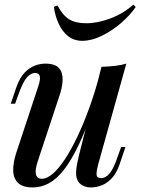

<svg xmlns="http://www.w3.org/2000/svg" viewBox="-20 -808 617 842"><path d="M396 -348Q359 -244 326 -174.5Q293 -105 260.5 -63.5Q228 -22 194 -4Q160 14 124 14Q80 14 59.5 -5.5Q39 -25 38 -59Q37 -93 51 -137L148 -430Q158 -460 154.5 -474Q151 -488 133 -488Q116 -488 98.5 -469Q81 -450 61 -394L46 -353H27L52 -426Q67 -468 88.5 -490Q110 -512 133.5 -520.5Q157 -529 178 -529Q222 -529 239 -509Q256 -489 254.5 -455.5Q253 -422 239 -383L146 -102Q120 -24 164 -24Q186 -24 212 -46.5Q238 -69 265.5 -111Q293 -153 320 -210Q347 -267 372 -336Q397 -405 417 -482ZM410 -85Q403 -59 403.5 -43Q404 -27 423 -27Q444 -27 461.5 -48.5Q479 -70 496 -121L511 -163H530L505 -89Q491 -48 470 -26Q449 -4 425.5 5Q402 14 379 14Q360 14 344.5 6.5Q329 -1 321 -15Q312 -33 314 -59Q316 -85 326 -126L425 -515Q456 -516 483.5 -519Q511 -522 534 -529ZM359 -706Q408 -706 465 -727.5Q522 -749 565 -788L575 -777Q551 -742 512 -708Q473 -674 427.5 -651.5Q382 -629 341 -629Q304 -629 278.5 -649.5Q253 -670 237.5 -703.5Q222 -737 216 -778L232 -784Q255 -741 283 -723.5Q311 -706 359 -706Z"/></svg>

Font: Playfair Display Medium
Style: Italic
Weight: 500
Italic angle: -14°
Designer: Claus Eggers Sørensen
Foundry: Claus Eggers Sørensen
Version: Version 1.203